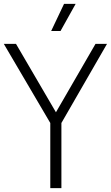

<svg xmlns="http://www.w3.org/2000/svg" viewBox="-34 -965 570 985"><path d="M224 0V-334L-14.5 -740H48L253 -389L456 -740H515L281 -334V0ZM228.5 -806 294.5 -945H354L276.5 -806Z"/></svg>

Font: Encode Sans Cnd Lt
Style: Regular
Weight: 300
Width: 3
Designer: Multiple Designers
Foundry: Impallari Type
Version: Version 3.002; ttfautohint (v1.8.3) -l 8 -r 50 -G 200 -x 14 